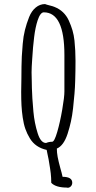

<svg xmlns="http://www.w3.org/2000/svg" viewBox="-20 -688 461 920"><path d="M326.2 187.5Q326.2 159.2 279.8 159.2Q275.9 140.6 269 117.2Q260.3 85.4 256.3 64.2Q252.4 43 252.4 23.9Q285.2 9.8 303.7 -46.4Q313.5 -76.7 319.8 -105.5Q326.2 -134.3 330.1 -168.9Q334.5 -210.4 336.9 -239Q339.4 -267.6 340.3 -300.3Q341.8 -347.7 341.8 -396.5Q341.8 -445.8 336.9 -493.2Q334 -520 327.4 -542.5Q320.8 -564.9 309.6 -589.8Q288.1 -636.2 241.2 -654.8Q233.4 -658.2 219.2 -661.6Q201.7 -666 195.8 -668.5Q171.4 -668.5 151.4 -652.1Q131.3 -635.7 119.6 -606.4Q107.4 -575.7 99.6 -544.7Q91.8 -513.7 88.9 -478Q83 -411.6 83 -368.2Q83 -336.4 82.5 -309.6L81.5 -248.5Q81.5 -210.4 83 -182.6Q84.5 -154.8 88.9 -124.5Q93.3 -93.8 101.6 -70.1Q109.9 -46.4 123.5 -24.4Q149.9 18.6 203.6 30.3L208 52.2L212.9 75.7Q217.8 101.6 220.2 120.6Q221.2 129.9 223.1 142.1Q225.6 163.6 225.6 188Q247.1 210.9 302.7 210.9V211.9Q313 211.9 319.6 204.8Q326.2 197.8 326.2 187.5ZM288.6 -424.3V-249.5Q288.6 -223.1 278.3 -163.3Q268.1 -103.5 254.4 -56.2Q240.7 -8.8 230 -8.8Q214.8 -8.8 200.7 -2.9Q175.3 -2.9 160.6 -49.3Q145 -98.6 140.1 -152.8Q133.8 -222.7 132.8 -266.6Q132.3 -278.3 132.3 -294.9Q131.3 -335 131.3 -341.3Q131.3 -364.3 134.3 -405.3Q137.7 -462.9 143.6 -510.3Q149.4 -557.6 160.6 -591.3Q173.3 -628.9 189.9 -628.9Q288.6 -628.9 288.6 -424.3Z"/></svg>

Font: Amatica SC
Style: Bold
Weight: 400
Designer: Vernon Adams, Ben Nathan
Foundry: newtypography
Version: Version 2.000